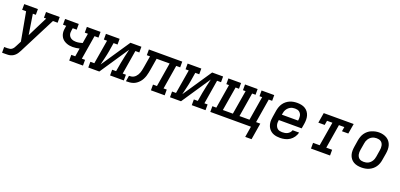

<svg xmlns="http://www.w3.org/2000/svg" viewBox="14 -1483 5522 2650"><g transform="rotate(20 2775.0 -158.0)"><path d="M3 215V131H53Q70 131 87 127.5Q104 124 118 112.5Q132 101 141 86Q150 71 158 55L159 53Q159 53 159 53Q159 53 159 53L195 -17L119 -436H61V-520H262V-436H218L265 -138L414 -436H381V-520H582V-436H513L244 91Q243 94 242 96Q241 98 240 100L239 101Q230 118 219.5 135Q209 152 195 166.5Q181 181 164 191.5Q147 202 128 207.5Q109 213 90.5 214Q72 215 53 215Z M911 0V-84H969L989 -205Q964 -199 939 -195.5Q914 -192 889 -192Q866 -192 844.5 -195.5Q823 -199 803 -206.5Q783 -214 765 -225.5Q747 -237 733.5 -253Q720 -269 711.5 -289Q703 -309 700 -330.5Q697 -352 699 -374.5Q701 -397 705 -419L708 -436H661V-520H862V-436H804L799 -406Q796 -388 795.5 -371Q795 -354 800.5 -338Q806 -322 817 -309.5Q828 -297 842.5 -289.5Q857 -282 873.5 -278.5Q890 -275 908 -275Q932 -275 956 -279.5Q980 -284 1003 -291L1027 -436H981V-520H1182V-436H1124L1066 -84H1113V0Z M1191 0V-84H1249L1308 -436H1261V-520H1462V-436H1404L1384 -312Q1375 -258 1361.5 -204.5Q1348 -151 1336 -97L1621 -520H1782V-436H1724L1666 -84H1713V0H1511V-84H1569L1590 -208Q1599 -262 1612 -315.5Q1625 -369 1637 -423L1353 0Z M1744 0 1758 -84Q1774 -84 1791 -86.5Q1808 -89 1824 -97.5Q1840 -106 1852.5 -119Q1865 -132 1874.5 -147.5Q1884 -163 1890 -179.5Q1896 -196 1900 -212.5Q1904 -229 1907 -246Q1910 -263 1913 -280L1939 -436H1892V-520H2382V-436H2324L2266 -84H2313V0H2111V-84H2169L2227 -436H2036L2008 -267Q2003 -242 1998.5 -216.5Q1994 -191 1985.5 -166Q1977 -141 1964.5 -117Q1952 -93 1934 -72.5Q1916 -52 1893.5 -36Q1871 -20 1846 -12Q1821 -4 1795 -2Q1769 0 1744 0Z M2391 0V-84H2449L2508 -436H2461V-520H2662V-436H2604L2584 -312Q2575 -258 2561.5 -204.5Q2548 -151 2536 -97L2821 -520H2982V-436H2924L2866 -84H2913V0H2711V-84H2769L2790 -208Q2799 -262 2812 -315.5Q2825 -369 2837 -423L2553 0Z M3554 159 3580 0H2983V-84H3041L3099 -436H3060V-520H3246V-436H3196L3137 -84H3284L3343 -436H3304V-520H3489V-436H3439L3381 -84H3528L3586 -436H3547V-520H3733V-436H3683L3625 -84H3687L3647 159Z M4009 8Q3985 8 3962 5Q3939 2 3917.5 -5.5Q3896 -13 3878 -26Q3860 -39 3846.5 -56Q3833 -73 3824.5 -94Q3816 -115 3812.5 -137.5Q3809 -160 3810.5 -184Q3812 -208 3816 -231L3832 -331Q3837 -358 3846.5 -384.5Q3856 -411 3872.5 -435Q3889 -459 3912 -477.5Q3935 -496 3961.5 -507.5Q3988 -519 4015.5 -523.5Q4043 -528 4070 -528Q4101 -528 4131 -522Q4161 -516 4186 -501Q4211 -486 4228.5 -462.5Q4246 -439 4254.5 -410.5Q4263 -382 4263 -351Q4263 -320 4258 -289L4246 -218H3910V-217Q3907 -200 3906.5 -182Q3906 -164 3910 -148Q3914 -132 3922.5 -117.5Q3931 -103 3944 -93.5Q3957 -84 3974 -80Q3991 -76 4009 -76Q4028 -76 4047.5 -79Q4067 -82 4085 -91Q4103 -100 4117.5 -116Q4132 -132 4137 -151H4233Q4224 -115 4202 -83Q4180 -51 4148.5 -30Q4117 -9 4080.5 -0.5Q4044 8 4009 8ZM4163 -302V-303Q4166 -320 4166.5 -337.5Q4167 -355 4164 -371.5Q4161 -388 4152.5 -402Q4144 -416 4131.5 -426Q4119 -436 4102.5 -440Q4086 -444 4068 -444Q4051 -444 4034 -441Q4017 -438 4001.5 -430Q3986 -422 3972.5 -409.5Q3959 -397 3949.5 -382Q3940 -367 3934.5 -350.5Q3929 -334 3927 -317L3924 -302Z M4462 0V-84H4559L4618 -436H4539L4528 -371H4435L4460 -520H4900L4875 -371H4782L4793 -436H4714L4656 -84H4742V0Z M5204 8Q5173 8 5143 2Q5113 -4 5087.5 -19Q5062 -34 5044.5 -57.5Q5027 -81 5018.5 -109.5Q5010 -138 5010.5 -169Q5011 -200 5016 -231L5032 -331Q5037 -358 5046.5 -385Q5056 -412 5072.5 -435.5Q5089 -459 5112 -478Q5135 -497 5161.5 -508Q5188 -519 5215.5 -525Q5243 -531 5270 -531Q5302 -531 5331.5 -523.5Q5361 -516 5386 -501Q5411 -486 5428.5 -462.5Q5446 -439 5454.5 -410.5Q5463 -382 5463 -351Q5463 -320 5458 -289L5441 -189Q5437 -162 5427.5 -135.5Q5418 -109 5401.5 -85Q5385 -61 5362 -42.5Q5339 -24 5312.5 -12.5Q5286 -1 5258.5 3.5Q5231 8 5204 8ZM5205 -76Q5222 -76 5239 -79Q5256 -82 5272 -90Q5288 -98 5301 -110.5Q5314 -123 5323.5 -138Q5333 -153 5338.5 -169.5Q5344 -186 5347 -203L5363 -303Q5366 -320 5366.5 -337.5Q5367 -355 5363.5 -371.5Q5360 -388 5352 -402.5Q5344 -417 5330.5 -426.5Q5317 -436 5300.5 -440Q5284 -444 5266 -444Q5249 -444 5232.5 -440.5Q5216 -437 5200.5 -429Q5185 -421 5172 -408.5Q5159 -396 5149.5 -381Q5140 -366 5134.5 -350Q5129 -334 5127 -317L5110 -217Q5107 -200 5106.5 -182.5Q5106 -165 5109.5 -149Q5113 -133 5121 -118.5Q5129 -104 5142 -94Q5155 -84 5171.5 -80Q5188 -76 5205 -76Q5205 -76 5205 -76Q5205 -76 5205 -76Z"/></g></svg>

Font: Iosevka Etoile Medium Oblique
Style: Regular
Weight: 500
Italic angle: -9°
Designer: Belleve Invis
Foundry: Belleve Invis
Version: Version 15.5.2; ttfautohint (v1.8.4)